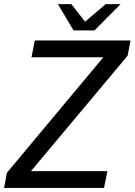

<svg xmlns="http://www.w3.org/2000/svg" viewBox="-23 -929 665 949"><path d="M340.3 -778.8H444.3L573.2 -908.7H499.5L397.5 -821.8L329.6 -908.7H263.2ZM-2.9 0H491.2L507.8 -83H129.9L607.9 -653.8L622.1 -729H148.9L132.8 -646H487.8L11.2 -75.2Z"/></svg>

Font: Hack
Style: Oblique
Weight: 400
Italic angle: -12°
Monospace: yes
Designer: Christopher Simpkins
Foundry: Christopher Simpkins
Version: Version 2.010